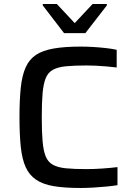

<svg xmlns="http://www.w3.org/2000/svg" viewBox="-20 -928 666 956"><path d="M381 8Q302 8 248 -1Q194 -10 160 -33Q126 -56 108 -95.5Q90 -135 83.5 -196.5Q77 -258 77 -344Q77 -431 83.5 -492Q90 -553 108 -593Q126 -633 159.5 -655Q193 -677 247.5 -686.5Q302 -696 381 -696Q412 -696 445 -694Q478 -692 508.5 -688.5Q539 -685 561 -680V-592Q535 -595 507.5 -597.5Q480 -600 455 -601Q430 -602 410 -602Q349 -602 308.5 -598Q268 -594 243.5 -580.5Q219 -567 207.5 -538.5Q196 -510 192 -463Q188 -416 188 -344Q188 -272 192 -225Q196 -178 207.5 -149.5Q219 -121 243.5 -107.5Q268 -94 308.5 -90Q349 -86 410 -86Q448 -86 491 -89Q534 -92 565 -96V-6Q541 -2 509 1Q477 4 444 6Q411 8 381 8ZM299 -763 193 -901V-908H263L352 -813L441 -908H512V-901L405 -763Z"/></svg>

Font: Saira SemiExpanded Medium
Style: Regular
Weight: 500
Width: 6
Designer: Hector Gatti with collaboration of the Omnibus-Type team
Foundry: Omnibus-Type
Version: Version 1.101